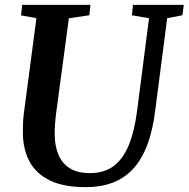

<svg xmlns="http://www.w3.org/2000/svg" viewBox="-20 -763 779 793"><path d="M670.5 -688 621 -306Q610.5 -221.5 587 -161.2Q563.5 -101 527.5 -63.2Q491.5 -25.5 443.2 -7.8Q395 10 335 10Q242.5 10 185.5 -18Q128.5 -46 102 -95.8Q75.5 -145.5 74.5 -211Q74.5 -229.5 75 -249.8Q75.5 -270 78 -291L130.5 -688L67 -699.5L71.5 -743H353.5L349 -700L264.5 -687.5L212.5 -301Q209 -273.5 207.2 -249Q205.5 -224.5 206 -205Q206.5 -159.5 221.5 -123.8Q236.5 -88 268.5 -68Q300.5 -48 352 -48Q409.5 -48 448.5 -76.5Q487.5 -105 511.5 -162.8Q535.5 -220.5 546.5 -307.5L595.5 -687.5L525 -700L529 -743H739L733.5 -700Z"/></svg>

Font: Merriweather 36pt SemiBold
Style: Italic
Weight: 600
Italic angle: -7.8°
Version: Version 2.101